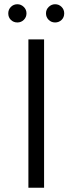

<svg xmlns="http://www.w3.org/2000/svg" viewBox="-20 -886 342 906"><path d="M114 -700H188V0H114ZM19 -823Q19 -841 31.5 -853.5Q44 -866 62 -866Q79 -866 92 -853.5Q105 -841 105 -823Q105 -805 92.5 -792.5Q80 -780 62 -780Q44 -780 31.5 -792Q19 -804 19 -823ZM197 -823Q197 -841 210 -853.5Q223 -866 240 -866Q258 -866 270.5 -853.5Q283 -841 283 -823Q283 -804 270.5 -792Q258 -780 240 -780Q222 -780 209.5 -792.5Q197 -805 197 -823Z"/></svg>

Font: Montserrat-Regular
Style: Regular
Weight: 400
Version: Version 7.200